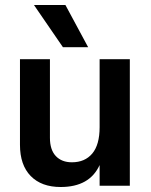

<svg xmlns="http://www.w3.org/2000/svg" viewBox="-20 -744 605 769"><path d="M333 -555H232L116 -724H242ZM379 -507H500V0H379V-83Q339 5 223 5Q146 5 103 -39Q60 -83 60 -164V-507H180V-192Q180 -144 203.5 -119Q227 -94 268 -94Q320 -94 349.5 -129Q379 -164 379 -235Z"/></svg>

Font: Hind Semibold
Style: Regular
Weight: 600
Designer: Manushi Parikh, Satya Rajpurohit
Foundry: Indian Type Foundry
Version: Version 1.201;PS 1.0;hotconv 1.0.78;makeotf.lib2.5.61930; tt